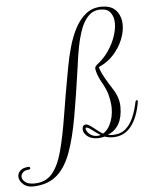

<svg xmlns="http://www.w3.org/2000/svg" viewBox="-308 -718 759 980"><g transform="rotate(-5 71.5 -228.0)"><path d="M-164 213Q-205 217 -227 198Q-249 179 -249 157Q-249 140 -236 127Q-223 114 -195 112H-194Q-185 112 -185 119Q-185 126 -193 126Q-213 127 -223 137Q-233 147 -233 159Q-233 173 -218 186Q-203 199 -172 199Q-113 199 -79.5 160Q-46 121 -26 46Q-6 -29 11 -136Q28 -243 53 -378Q62 -428 76.5 -479.5Q91 -531 113.5 -574Q136 -617 169.5 -643.5Q203 -670 250 -670Q301 -670 325 -640.5Q349 -611 349 -568Q349 -532 333 -493Q317 -454 287 -420Q257 -386 213 -366L209 -363Q216 -338 234 -306.5Q252 -275 267 -252Q284 -227 292.5 -202.5Q301 -178 301 -152Q301 -47 225 -16Q237 -13 248 -13Q289 -13 314.5 -34.5Q340 -56 355.5 -92Q371 -128 380 -172Q382 -179 387 -179Q392 -179 392 -172Q379 -92 343.5 -46.5Q308 -1 249 -1Q229 -1 208 -8Q188 -3 173 -3Q138 -3 118.5 -19.5Q99 -36 99 -55Q99 -78 118 -78Q129 -78 154 -58Q170 -45 181.5 -36.5Q193 -28 201 -24Q223 -37 237 -65Q256 -103 256 -150Q256 -167 253 -185Q250 -203 245 -223Q236 -252 218 -283.5Q200 -315 193 -342Q192 -344 192 -347Q192 -350 191 -352Q191 -353 190.5 -353.5Q190 -354 190 -355Q189 -363 193.5 -369.5Q198 -376 208 -383Q239 -408 262 -442Q285 -476 297.5 -512.5Q310 -549 310 -580Q310 -613 294 -634.5Q278 -656 243 -656Q206 -656 181 -631Q156 -606 141 -564.5Q126 -523 116.5 -473.5Q107 -424 101 -374Q81 -232 62 -124Q43 -16 16.5 57Q-10 130 -53 169Q-96 208 -164 213ZM170 -15Q181 -15 188 -19Q178 -24 167.5 -31.5Q157 -39 144 -49Q127 -62 118 -62Q114 -62 114 -56Q114 -52 117.5 -45.5Q121 -39 129 -31Q145 -15 170 -15Z"/></g></svg>

Font: Updock
Style: Regular
Weight: 400
Designer: Robert E. Leuschke
Foundry: Robert E. Leuschke
Version: Version 1.010; ttfautohint (v1.8.4.7-5d5b)